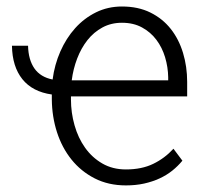

<svg xmlns="http://www.w3.org/2000/svg" viewBox="-20 -558 640 588"><path d="M365.7 9.8Q312 9.8 270 -11.7Q228 -33.2 199 -69.3Q169.9 -105.5 154.5 -153.1Q139.2 -200.7 138.7 -253.4V-268.6Q79.6 -276.9 48.6 -315.4Q17.6 -354 16.6 -418H65.9Q66.9 -375 85.4 -348.4Q104 -321.8 141.1 -314.5Q147 -359.9 164.8 -400.4Q182.6 -440.9 210.2 -471.7Q237.8 -502.4 274.2 -520.3Q310.5 -538.1 353.5 -538.1Q403.3 -538.1 440.7 -519.5Q478 -501 502.9 -469.5Q527.8 -438 540.5 -396Q553.2 -354 553.2 -307.1V-262.7H197.3V-253.4Q197.3 -212.9 208.3 -174.3Q219.2 -135.7 240.5 -105.7Q261.7 -75.7 293.2 -57.4Q324.7 -39.1 365.7 -39.1Q414.1 -39.1 449.2 -56.2Q484.4 -73.2 511.2 -102.5L538.6 -65.9Q524.9 -49.3 507.6 -35.4Q490.2 -21.5 468.5 -11.5Q446.8 -1.5 421.1 4.2Q395.5 9.8 365.7 9.8ZM353.5 -488.3Q320.3 -488.3 293.7 -473.9Q267.1 -459.5 247.8 -435.1Q228.5 -410.6 216.3 -378.7Q204.1 -346.7 199.7 -312H495.1V-321.3Q494.6 -352.5 485.6 -382.6Q476.6 -412.6 459 -436Q441.4 -459.5 415 -473.9Q388.7 -488.3 353.5 -488.3Z"/></svg>

Font: Roboto Mono Light
Style: Regular
Weight: 300
Designer: Google
Version: Version 2.000985; 2015; ttfautohint (v1.3)